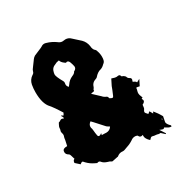

<svg xmlns="http://www.w3.org/2000/svg" viewBox="-168 -853 980 1013"><g transform="rotate(-30 322.5 -347.0)"><path d="M554.2 19.5 533.2 0.5 530.3 1Q522.9 1 521.5 0.5Q513.7 -2.4 505.4 -2.7Q497.1 -2.9 489.3 -5.4Q486.8 -6.3 484.4 -6.3Q478 -6.3 469.7 3.9L467.8 5.9Q446.8 -13.2 446.8 -30.3L447.3 -37.6Q441.4 -35.2 437 -35.2Q427.7 -35.2 423.3 -45.4Q421.9 -49.3 412.6 -50.8L407.2 -51.3Q393.1 -51.3 382.3 -42.5Q363.3 -29.8 342.3 -23.4Q333.5 -20.5 325.2 -17.1Q320.8 -15.1 313.5 -15.1L305.7 -15.6Q290.5 -15.6 277.8 -4.9Q277.3 -3.4 272.9 -3.4Q271 -3.4 242.2 2.9Q240.7 3.4 238.8 3.4Q236.8 3.4 235.8 2.4Q226.1 -4.4 214.8 -6.8Q195.8 -12.7 187 -22.9Q182.6 -29.8 176.3 -31.2Q168.9 -31.2 165 -28.8Q161.6 -29.8 153.8 -34.2Q129.4 -45.4 110.8 -64.9Q103.5 -74.7 99.1 -74.7Q94.7 -74.7 85.9 -66.9Q85.4 -66.9 61 -89.4Q61.5 -91.3 61.5 -93.8Q63 -105.5 72.3 -108.4L69.8 -116.2Q64 -137.2 62 -139.6Q60.1 -142.1 58.1 -143.1Q43 -151.4 43 -165.5Q43 -169.4 43.9 -173.3Q47.4 -185.5 69.8 -185.5Q70.8 -186 72.3 -186L79.6 -220.2Q80.1 -222.7 80.1 -225.6Q80.6 -230.5 82 -234.9Q85 -241.2 85 -247.6Q85 -252.4 83.3 -257.6Q81.5 -262.7 81.5 -269Q81.5 -272.9 84 -277.3Q85 -280.3 85 -286.6Q85 -295.9 92.8 -309.1L96.7 -315.9Q101.6 -316.4 106.4 -319.8Q112.8 -324.7 117.7 -324.7Q122.6 -324.7 128.4 -320.3Q130.9 -323.2 130.9 -325.7Q130.9 -328.6 127.4 -333.3Q124 -337.9 124 -341.8L136.7 -335Q141.1 -343.8 144 -348.6L131.8 -367.7Q118.2 -389.2 104 -407.7L98.6 -414.1Q69.3 -444.3 69.3 -515.1Q69.3 -537.6 73.2 -559.6Q78.6 -586.9 101.6 -602.1Q111.3 -606.9 113.8 -618.7Q116.2 -627 123 -634.8Q128.4 -641.1 129.4 -643.6Q137.7 -655.8 147 -667.5L147.5 -668.5Q154.3 -678.2 163.6 -684.1Q177.7 -690.9 205.1 -701.7L207.5 -702.6Q212.9 -704.6 217.3 -707.5Q226.6 -714.4 236.8 -714.4Q242.2 -714.4 248 -712.4Q277.8 -704.1 302.7 -686Q314 -676.3 327.6 -676.3Q331.5 -676.3 336.2 -677.2Q340.8 -678.2 345.7 -678.2Q364.3 -678.2 378.4 -663.6Q388.2 -654.3 398.4 -645.5Q408.7 -636.7 418.5 -627.4Q437.5 -608.4 441.4 -581.1Q441.4 -572.8 445.3 -563Q447.8 -555.7 455.1 -550.3Q458 -548.3 460.4 -540.5V-540Q467.3 -521.5 467.3 -502.9Q467.3 -477.1 458 -469.2L451.7 -463.9Q440.4 -452.1 427.7 -448.2Q407.7 -444.3 388.7 -421.9Q385.3 -418.5 379.9 -417Q355 -409.7 348.1 -383.8Q347.2 -380.9 344.7 -378.4Q340.8 -374.5 340.8 -370.1L341.3 -367.7Q341.3 -366.7 336.9 -365.2Q332.5 -363.8 328.6 -363.8Q324.7 -363.8 319.8 -361.3Q336.9 -344.2 352.5 -330.6L359.9 -323.7Q369.6 -312 384.3 -306.6Q386.2 -305.7 387.7 -303.2L392.6 -291.5Q395 -291.5 399.2 -289.1Q403.3 -286.6 406.2 -286.6Q411.6 -286.6 414.1 -293Q424.8 -316.9 426.8 -323.2Q433.1 -342.8 443.8 -361.8L452.1 -378.4L461.4 -375.5Q471.2 -371.6 480.5 -371.6Q486.3 -371.6 491.7 -373Q495.1 -373 500 -370.6Q502 -369.6 502 -367.2Q502 -361.3 509.8 -358.9Q513.2 -358.4 515.1 -356.4Q517.1 -354.5 519 -353.5Q522.9 -350.6 524.9 -347.2Q527.3 -336.9 536.1 -332.5Q544.9 -328.1 544.9 -321.3Q544.9 -317.4 543 -313.2Q541 -309.1 541 -306.6Q550.8 -302.7 554.4 -299.8Q558.1 -296.9 560.1 -292.5L579.1 -302.7L561.5 -267.6L544.4 -271Q543 -269.5 542.2 -269.3Q541.5 -269 541.5 -268.6Q541 -261.2 538.6 -253.7Q536.1 -246.1 536.1 -238.8Q536.6 -228.5 541.5 -218.3Q543.5 -213.9 544.9 -209L537.1 -205.1Q542 -197.8 542 -191.4Q540.5 -182.6 526.9 -176.3L525.9 -175.8Q524.9 -170.9 524.9 -166.5Q524.4 -158.2 522 -152.3Q518.6 -148.9 515.6 -141.6Q514.6 -138.7 514.6 -137.2Q514.6 -131.8 526.4 -120.1L527.8 -118.2Q530.8 -121.1 539.6 -127.9L551.3 -107.4L556.2 -117.2L561.5 -110.8Q574.7 -94.7 584.5 -77.6L589.4 -69.3Q588.4 -65.9 587.9 -62Q586.9 -53.2 584.5 -44.4Q583 -40 583 -36.6Q583 -27.3 593.8 -14.6L600.6 -7.8Q601.6 -5.9 601.6 -3.9Q601.6 -2.4 600.6 0Q591.8 0 586.2 -2.7Q580.6 -5.4 574.2 -9.3Q569.8 -12.7 564.9 -15.1Q561 -9.8 555.2 -9.8Q551.3 -10.3 536.1 -16.6L557.6 16.6ZM236.3 -452.1 244.6 -462.4Q257.3 -481.9 279.8 -491.7Q296.4 -498 300.8 -508.8L302.2 -509.3Q315.9 -516.1 315.9 -528.3Q315.9 -533.2 314 -538.6Q313 -541 312.5 -544.9Q312 -548.8 309.6 -553.7Q304.7 -571.8 293.9 -571.8Q291 -571.8 287.6 -569.8Q285.2 -569.8 283 -571.8Q280.8 -573.7 277.8 -575.7Q263.2 -586.9 260.3 -599.1Q248.5 -597.2 245.6 -596.2Q234.4 -591.8 224.1 -586.4Q212.4 -579.1 208 -566.2Q203.6 -553.2 203.6 -545.4Q203.6 -532.2 225.6 -493.2Q228.5 -488.3 228.5 -482.9L228 -479Q227.1 -475.1 227.1 -471.2Q227.1 -460.4 236.3 -452.1ZM286.1 -143.6Q308.6 -143.6 319.8 -162.1Q307.1 -169.4 302.7 -173.3L254.4 -226.6L244.1 -237.3Q229 -226.6 229 -211.9Q229 -205.6 231.9 -198.7Q233.4 -192.4 233.6 -185.8Q233.9 -179.2 234.9 -172.1Q235.8 -165 237.5 -156.2Q239.3 -147.5 246.1 -147.5Q251.5 -147.5 261.7 -155.3L259.3 -144.5H271L280.8 -144ZM576.2 -54.2 579.1 -61.5 576.7 -62.5 574.2 -55.2Z"/></g></svg>

Font: Pinzelan
Style: Regular
Weight: 400
Designer: GGBot
Version: 1.01